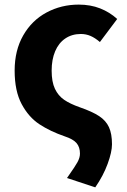

<svg xmlns="http://www.w3.org/2000/svg" viewBox="-20 -596 545 826"><path d="M276.8 157.4Q302 121.8 313 102.2Q324 82.6 324 64.8Q324 36.8 309.3 19.6Q294.6 2.4 258.4 -9.4Q195.8 -31 149.5 -61.5Q103.2 -92 73.1 -148.3Q43 -204.6 43 -292.2Q43 -379.4 80 -443.9Q117 -508.4 180.3 -542.3Q243.6 -576.2 318.6 -576.2Q369.2 -576.2 410.5 -560Q451.8 -543.8 484.2 -514.4L409.8 -415.2Q388.8 -433.2 369.3 -441.5Q349.8 -449.8 327.8 -449.8Q289.6 -449.8 261 -430.5Q232.4 -411.2 217.3 -375.5Q202.2 -339.8 202.2 -292.2Q202.2 -243.8 216.3 -214Q230.4 -184.2 255.9 -166.7Q281.4 -149.2 323 -134.6Q377.2 -115.8 406.5 -96.5Q435.8 -77.2 448.8 -48.8Q461.8 -20.4 461.8 24.8Q461.8 57.6 443.1 108.8Q424.4 160 389.8 210L268.2 169.8Z"/></svg>

Font: 寒蝉端黑体 Light
Style: Regular
Weight: 300
Designer: ChillDuanSans {Warren2060}; 
Source Han Sans {Ryoko NISHIZUKA 西塚涼子 (kana, bopomofo & ideographs); Paul D. Hunt (Latin, G
Foundry: ChillType&Adobe
Version: Version 1.300;Glyphs 3.3 (3306)